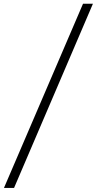

<svg xmlns="http://www.w3.org/2000/svg" viewBox="-74 -800 502 998"><path d="M-53.5 177 357.5 -780.5H409L-1 177Z"/></svg>

Font: Merriweather 120pt SemiBold
Style: Italic
Weight: 600
Italic angle: -7.8°
Version: Version 2.101